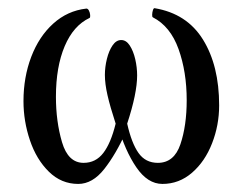

<svg xmlns="http://www.w3.org/2000/svg" viewBox="-20 -440 595 471"><path d="M37.6 -191.9Q37.6 -250.5 56.6 -300.5Q75.7 -350.6 110.6 -382.1Q145.5 -413.6 191.4 -418.9Q195.3 -419.4 198 -414.3Q200.7 -409.2 201.2 -403.1Q201.7 -397 199.7 -396Q160.2 -377.4 138.7 -326.7Q117.2 -275.9 117.2 -202.6Q117.2 -142.1 132.1 -91.3Q147 -40.5 185.1 -40.5Q214.8 -40.5 233.4 -64.7Q252 -88.9 263.7 -136.7Q250 -178.7 243.7 -206.5Q237.3 -234.4 237.3 -256.3Q237.3 -275.4 242.2 -295.4Q247.1 -315.4 256.1 -328.6Q265.1 -341.8 277.3 -341.8Q289.6 -341.8 298.3 -328.4Q307.1 -314.9 311.8 -294.7Q316.4 -274.4 316.4 -254.9Q316.4 -210.9 292 -136.7Q302.7 -88.9 319.8 -64.7Q336.9 -40.5 367.2 -40.5Q407.2 -40.5 422.6 -86.2Q438 -131.8 438 -194.3Q438 -263.7 418 -319.6Q397.9 -375.5 355 -397.5Q353 -398.4 353.3 -404.3Q353.5 -410.2 355.2 -415.3Q356.9 -420.4 359.4 -419.9Q438.5 -406.7 478 -342.8Q517.6 -278.8 517.6 -181.6Q517.6 -132.8 500.2 -88.4Q482.9 -43.9 451.2 -16.4Q419.4 11.2 378.4 11.2Q342.3 11.2 314.5 -29.5Q286.6 -70.3 269 -132.3L289.6 -117.7Q264.6 -62 235.8 -25.4Q207 11.2 171.9 11.2Q130.4 11.2 99.9 -18.8Q69.3 -48.8 53.5 -95.7Q37.6 -142.6 37.6 -191.9Z"/></svg>

Font: Junicode Two Beta VF
Style: Regular
Weight: 400
Designer: Peter S. Baker
Foundry: Briery Creek Software
Version: Version 1.031 beta; ttfautohint (v1.8.1.43-b0c9)